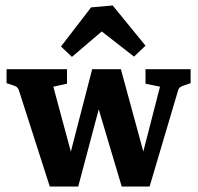

<svg xmlns="http://www.w3.org/2000/svg" viewBox="-20 -676 724 702"><path d="M565 -359 512 -370V-423H677V-372L651 -363Q644 -361 638.5 -357Q633 -353 631 -345L527 6H471ZM242 6H162L49 -346Q45 -359 31 -363L4 -372V-423H225V-370L175 -359L258 -51ZM339 -423H422L523 -52L507 6H425L316 -360ZM266 6H206L317 -423H380ZM203 -506 313 -649 392 -656 512 -509 470 -469 352 -561 243 -468Z"/></svg>

Font: Rasa
Style: Regular
Weight: 400
Designer: Anna Giedrys (Yrsa+Rasa design), David Brezina (Yrsa art-direction, Rasa art-direction, design)
Foundry: Rosetta Type Foundry
Version: Version 2.004